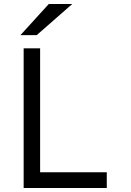

<svg xmlns="http://www.w3.org/2000/svg" viewBox="-20 -942 656 962"><path d="M98.5 0V-700H181V-79H515V0ZM82.5 -766 224.5 -922H342L164 -766Z"/></svg>

Font: Overpass Mono
Style: Regular
Weight: 400
Designer: Delve Withrington, Dave Bailey
Foundry: Delve Fonts LLC
Version: Version 4.000